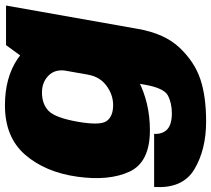

<svg xmlns="http://www.w3.org/2000/svg" viewBox="-81 -579 874 796"><g transform="rotate(-90 356.0 -181.0)"><path d="M250 236.5Q355.5 236.5 426.8 212.2Q498 188 556.2 126.5Q614.5 65 634 -45L731 -593H567L484.5 -480L403.5 -21Q389.5 61.5 358.2 78Q327 94.5 283 94.5Q257 94.5 237.2 87.2Q217.5 80 207.5 62.5Q197.5 45 199 21H-21Q-29 139.5 52.5 188Q134 236.5 250 236.5ZM214 3.5Q328.5 3.5 423 -45.8Q517.5 -95 529 -161L444 -252Q436 -204.5 398.8 -176.8Q361.5 -149 318.5 -149Q271 -149 252 -176.2Q233 -203.5 249.5 -297Q266 -389.5 294.5 -416.8Q323 -444 370.5 -444Q413.5 -444 441 -416.5Q468.5 -389 460.5 -342.5L576 -427Q587.5 -493 509.8 -545.2Q432 -597.5 317.5 -597.5Q185 -597.5 112.5 -513.8Q40 -430 21.5 -298Q3 -166.5 42.2 -81.5Q81.5 3.5 214 3.5Z"/></g></svg>

Font: Anybody Black
Style: Italic
Weight: 900
Italic angle: -10°
Designer: Tyler Finck
Foundry: Etcetera Type Company
Version: Version 1.113;gftools[0.9.25]